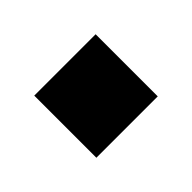

<svg xmlns="http://www.w3.org/2000/svg" viewBox="-47 -445 354 354"><g transform="rotate(45 130.0 -268.0)"><path d="M49 -188V-348H211V-188Z"/></g></svg>

Font: Nunito Sans 12pt ExtraBold
Style: Regular
Weight: 800
Designer: Vernon Adams
Foundry: Vernon Adams
Version: Version 3.101;gftools[0.9.27]